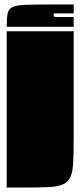

<svg xmlns="http://www.w3.org/2000/svg" viewBox="-20 -840 360 860"><path d="M10 -700H310V-225Q310 -158 308 -115Q306 -72 296 -48.5Q286 -25 262.5 -14.5Q239 -4 197 -2Q155 0 88 0H10ZM310 -820V-780H220Q220 -768 222 -766Q224 -764 235 -764H310V-720H10Q10 -758 14 -779Q18 -800 36.5 -808.5Q55 -817 98 -818.5Q141 -820 220 -820Z"/></svg>

Font: Badeen Display
Style: Regular
Weight: 400
Version: Version 1.000; ttfautohint (v1.8.4.7-5d5b)